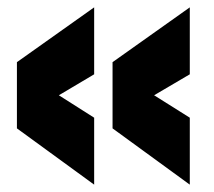

<svg xmlns="http://www.w3.org/2000/svg" viewBox="-20 -515 582 522"><path d="M496 -13 286 -166V-346L496 -495V-313L399 -256L496 -195ZM236 -13 26 -166V-346L236 -495V-313L140 -256L236 -195Z"/></svg>

Font: Paytone One
Style: Regular
Weight: 400
Designer: Vernon Adams
Foundry: Vernon Adams
Version: Version 1.002; ttfautohint (v1.8.4.7-5d5b);gftools[0.9.23]